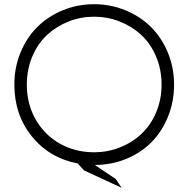

<svg xmlns="http://www.w3.org/2000/svg" viewBox="-20 -767 890 908"><path d="M106.9 -366.2Q106.9 -274.4 149.2 -201.2Q191.4 -127.9 263.9 -87.4Q336.4 -46.9 424.8 -46.9Q490.7 -46.9 549.6 -70.8Q608.4 -94.7 651.4 -136.2Q694.3 -177.7 719.2 -237.5Q744.1 -297.4 744.1 -366.2Q744.1 -439 717.8 -500.5Q691.4 -562 647.2 -602.5Q603 -643.1 545.4 -665.5Q487.8 -688 424.8 -688Q361.8 -688 304.7 -665.5Q247.6 -643.1 203.4 -602.5Q159.2 -562 133.1 -500.5Q106.9 -439 106.9 -366.2ZM47.9 -367.2Q47.9 -447.8 76.9 -518.3Q106 -588.9 156 -638.9Q206.1 -689 275.9 -718Q345.7 -747.1 424.8 -747.1Q503.9 -747.1 574 -718Q644 -689 694.3 -638.9Q744.6 -588.9 773.9 -518.1Q803.2 -447.3 803.2 -367.2Q803.2 -287.6 775.4 -217.5Q747.6 -147.5 698.7 -96.9Q649.9 -46.4 579.8 -16.8Q509.8 12.7 428.2 13.2L526.9 79.1L555.2 121.1L377.9 39.1L347.2 5.9Q212.4 -20 130.1 -122.6Q47.9 -225.1 47.9 -367.2Z"/></svg>

Font: Kreadon Light
Style: Regular
Weight: 300
Designer: kohakuno
Foundry: StudioGnu
Version: Version 1.000;Glyphs 3.1.2 (3151)